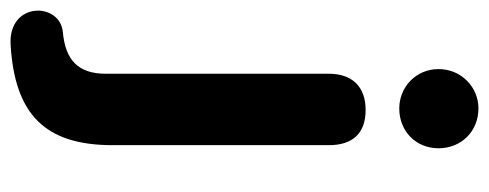

<svg xmlns="http://www.w3.org/2000/svg" viewBox="-354 -450 944 371"><g transform="rotate(90 118.5 -264.0)"><path d="M19 188C153 180 213 122 213 -9V-427C213 -473 190 -498 145 -498C101 -498 75 -473 75 -427V4C75 57 49 82 -5 87C-64 92 -65 193 19 188ZM142 -563C186 -563 219 -595 219 -639C219 -683 186 -716 142 -716C101 -716 66 -683 66 -639C66 -595 101 -563 142 -563Z"/></g></svg>

Font: SN Pro
Style: Bold
Weight: 700
Designer: Tobias Whetton
Foundry: Supernotes
Version: Version 1.003;Glyphs 3.3 (3324)